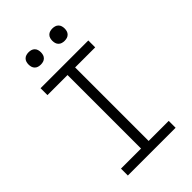

<svg xmlns="http://www.w3.org/2000/svg" viewBox="-272 -1040 1143 1143"><g transform="rotate(-45 300.0 -468.5)"><path d="M99 0V-58H268V-677H99V-735H501V-677H332V-58H501V0ZM400 -833Q389 -833 379 -836Q369 -839 361.5 -846.5Q354 -854 351 -864Q348 -874 348 -885Q348 -896 351 -906Q354 -916 361.5 -923.5Q369 -931 379 -934Q389 -937 400 -937Q411 -937 421 -934Q431 -931 438.5 -923.5Q446 -916 449 -906Q452 -896 452 -885Q452 -874 449 -864Q446 -854 438.5 -846.5Q431 -839 421 -836Q411 -833 400 -833ZM200 -833Q189 -833 179 -836Q169 -839 161.5 -846.5Q154 -854 151 -864Q148 -874 148 -885Q148 -896 151 -906Q154 -916 161.5 -923.5Q169 -931 179 -934Q189 -937 200 -937Q211 -937 221 -934Q231 -931 238.5 -923.5Q246 -916 249 -906Q252 -896 252 -885Q252 -874 249 -864Q246 -854 238.5 -846.5Q231 -839 221 -836Q211 -833 200 -833Z"/></g></svg>

Font: Iosevka Custom Light Extended
Style: Regular
Weight: 300
Width: 7
Monospace: yes
Designer: Belleve Invis
Foundry: Belleve Invis
Version: Version 11.2.4; ttfautohint (v1.8.4)